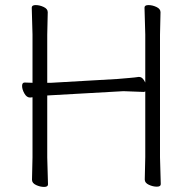

<svg xmlns="http://www.w3.org/2000/svg" viewBox="-20 -725 740 756"><path d="M169 1Q169 11 153.5 11Q138 11 122 3.5Q106 -4 106 -17L108 -106V-342L99 -341H98Q85 -341 76 -357Q67 -373 67 -386.5Q67 -400 77 -400H78L108 -399V-589L105 -695Q105 -705 120.5 -705Q136 -705 152 -697.5Q168 -690 168 -677L166 -588V-399H181L442 -414Q465 -416 489 -418Q513 -420 525 -422H528Q542 -422 552 -400V-589L549 -695Q549 -705 564.5 -705Q580 -705 596 -697.5Q612 -690 612 -677L610 -588V-106L613 0Q613 10 597.5 10Q582 10 566 2.5Q550 -5 550 -18L552 -107V-365Q548 -363 546 -363L466 -366Q466 -366 182 -350L166 -349V-105Z"/></svg>

Font: LXGW WenKai TC Light
Style: Regular
Weight: 300
Designer: LXGW / Fontworks Inc.
Foundry: LXGW / Fontworks Inc.
Version: Version 1.330